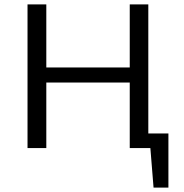

<svg xmlns="http://www.w3.org/2000/svg" viewBox="-20 -678 844 879"><path d="M624 0V-67H751L710 0ZM683 181 663 -67H751V181ZM574 0V-658H659V0ZM106 0V-658H192V0ZM134 -300V-369H632V-300Z"/></svg>

Font: Ysabeau Office Medium
Style: Regular
Weight: 500
Designer: Christian Thalmann (Catharsis Fonts)
Version: Version 2.001;gftools[0.9.30]; featfreeze: tnum,lnum,ss02